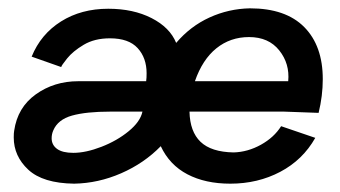

<svg xmlns="http://www.w3.org/2000/svg" viewBox="-20 -427 817 461"><path d="M662 -159H435Q436 -111 461.5 -86.5Q487 -62 541 -61Q575 -62 606.5 -79.5Q638 -97 655 -124L737 -96Q707 -43 653 -14.5Q599 14 533 14Q473 14 430 -8.5Q387 -31 366 -76Q326 -35 271 -11Q216 13 158 14Q83 13 48 -19.5Q13 -52 13 -97Q13 -108 14 -113Q22 -169 66 -200.5Q110 -232 168 -232H331V-233Q332 -239 332 -251Q332 -288 310.5 -311.5Q289 -335 244 -335Q207 -335 181 -319.5Q155 -304 141 -286.5Q127 -269 127 -266L56 -291Q78 -345 126.5 -375.5Q175 -406 240 -406Q300 -406 344 -383.5Q388 -361 403 -324Q437 -364 483 -385Q529 -406 580 -407Q666 -407 710.5 -362Q755 -317 755 -237Q755 -197 745 -156ZM672 -232Q676 -274 650.5 -306Q625 -338 578 -338Q533 -338 499.5 -311Q466 -284 448 -232ZM322 -159H245Q187 -159 153 -149.5Q119 -140 108 -114Q104 -105 104 -95Q104 -79 117 -69.5Q130 -60 156 -60Q186 -60 223.5 -74.5Q261 -89 289 -112Q317 -135 322 -159Z"/></svg>

Font: Neutral Grotesk
Style: Italic
Weight: 400
Italic angle: -8°
Designer: Nawras Khrais
Foundry: Nawras Khrais
Version: Version 1.000